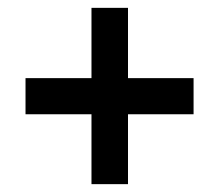

<svg xmlns="http://www.w3.org/2000/svg" viewBox="-20 -568 558 489"><path d="M213 -277V-99H306V-277H473V-369H306V-548H213V-369H45V-277Z"/></svg>

Font: Noto Sans Devanagari UI SemiCondensed SemiBold
Style: Regular
Weight: 600
Width: 4
Designer: Jelle Bosma - Monotype Design Team
Foundry: Monotype Imaging Inc.
Version: Version 2.004